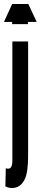

<svg xmlns="http://www.w3.org/2000/svg" viewBox="-48 -755 205 963"><path d="M136 -645 94 -735H13L-28 -645H13V-634H92V-645ZM93 -547V14C93 42 93 86 84 122C75 157 52 188 14 188C3 188 -6 187 -21 180L-19 89C17 101 14 59 14 36V-547Z"/></svg>

Font: League Gothic Condensed
Style: Regular
Weight: 400
Width: 3
Designer: Tyler Finck
Foundry: The League of Moveable Type
Version: Version 1.001;PS 001.001;hotconv 1.0.56;makeotf.lib2.0.21325